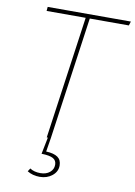

<svg xmlns="http://www.w3.org/2000/svg" viewBox="-97 -743 715 1016"><g transform="rotate(10 261.0 -234.5)"><path d="M522 -681 515 -659H305L212 0L200 74Q242 76 262.5 90.5Q283 105 283 135Q283 168 255.5 190Q228 212 189 212Q151 212 122 194L133 177Q155 192 189 192Q220 192 239.5 176Q259 160 259 135Q259 112 240.5 101.5Q222 91 178 90L196 0H190L283 -659H73L75 -681Z"/></g></svg>

Font: FiraGO Thin
Style: Italic
Weight: 100
Italic angle: -8°
Designer: bBox Type GmbH
Foundry: bBox Type GmbH
Version: Version 1.001